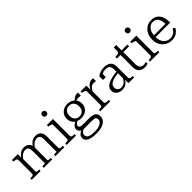

<svg xmlns="http://www.w3.org/2000/svg" viewBox="194 -1995 3487 3487"><g transform="rotate(-45 1937.5 -251.5)"><path d="M36 0V-37H38Q74 -37 96.5 -44Q119 -51 119 -73V-426Q119 -441 111.5 -448.5Q104 -456 87.5 -460.5Q71 -465 47 -470L36 -472V-509H186V-404L192 -396V-47Q192 -44 203.5 -41.5Q215 -39 231.5 -38Q248 -37 261 -37H263V0ZM562 0H345V-37H347Q361 -37 377.5 -38Q394 -39 405.5 -41.5Q417 -44 417 -47V-349Q417 -391 409.5 -417.5Q402 -444 384 -456.5Q366 -469 335 -469Q304 -469 276.5 -455Q249 -441 225 -415.5Q201 -390 179 -353L177 -409Q202 -445 227 -469.5Q252 -494 281.5 -506.5Q311 -519 349 -519Q391 -519 423 -502.5Q455 -486 472.5 -450.5Q490 -415 490 -360V-48Q490 -45 501.5 -42Q513 -39 529.5 -38Q546 -37 560 -37H562ZM872 0H644V-37H646Q660 -37 676 -38.5Q692 -40 703.5 -42Q715 -44 715 -47V-349Q715 -391 707.5 -417.5Q700 -444 682 -456.5Q664 -469 633 -469Q601 -469 573.5 -455Q546 -441 522 -415Q498 -389 475 -351L473 -407Q498 -444 523.5 -469Q549 -494 579 -506.5Q609 -519 646 -519Q689 -519 720.5 -502.5Q752 -486 770 -450.5Q788 -415 788 -360V-73Q788 -51 811 -44Q834 -37 870 -37H872Z M1046 -634Q1023 -634 1008 -648.5Q993 -663 993 -688Q993 -713 1008 -726.5Q1023 -740 1046 -740Q1069 -740 1084.5 -726.5Q1100 -713 1100 -688Q1100 -663 1084.5 -648.5Q1069 -634 1046 -634ZM1089 -509V-73Q1089 -51 1112 -44Q1135 -37 1171 -37H1172V0H933V-37H934Q970 -37 993 -44Q1016 -51 1016 -73V-426Q1016 -448 998.5 -455.5Q981 -463 943 -470L932 -472V-509Z M1749 -453Q1709 -457 1680.5 -455.5Q1652 -454 1632.5 -445.5Q1613 -437 1599 -417L1586 -431Q1599 -458 1616.5 -477Q1634 -496 1654.5 -508.5Q1675 -521 1698.5 -525.5Q1722 -530 1749 -527ZM1465 -154Q1409 -154 1364.5 -176.5Q1320 -199 1294.5 -239.5Q1269 -280 1269 -335Q1269 -390 1295 -431.5Q1321 -473 1365.5 -496Q1410 -519 1465 -519Q1521 -519 1565.5 -496Q1610 -473 1636 -431.5Q1662 -390 1662 -335Q1662 -280 1636 -239.5Q1610 -199 1565.5 -176.5Q1521 -154 1465 -154ZM1465 -200Q1502 -200 1530 -216Q1558 -232 1573.5 -262Q1589 -292 1589 -335Q1589 -379 1573.5 -410Q1558 -441 1530 -457.5Q1502 -474 1465 -474Q1429 -474 1401 -457.5Q1373 -441 1357.5 -410Q1342 -379 1342 -335Q1342 -292 1357.5 -262Q1373 -232 1401 -216Q1429 -200 1465 -200ZM1449 237Q1385 237 1332.5 224.5Q1280 212 1249.5 183.5Q1219 155 1219 108Q1219 81 1232 60Q1245 39 1271.5 20.5Q1298 2 1338 -17L1365 6Q1337 19 1318.5 34.5Q1300 50 1291.5 67Q1283 84 1283 104Q1283 131 1301 150.5Q1319 170 1356 180Q1393 190 1449 190H1482Q1537 190 1579 175.5Q1621 161 1645 135.5Q1669 110 1669 77Q1669 45 1646.5 30Q1624 15 1562 15H1339H1337Q1307 2 1288 -12Q1269 -26 1261 -43Q1253 -60 1253 -79Q1253 -104 1265.5 -124.5Q1278 -145 1302 -164Q1326 -183 1362 -200L1391 -177Q1369 -166 1352.5 -154Q1336 -142 1327 -128.5Q1318 -115 1318 -99Q1318 -75 1339.5 -64.5Q1361 -54 1400 -54H1564Q1621 -54 1659 -41.5Q1697 -29 1716.5 -2.5Q1736 24 1736 64Q1736 121 1701 160Q1666 199 1608.5 218Q1551 237 1483 237Z M2129 -516V-442Q2122 -445 2113 -446Q2104 -447 2094.5 -448Q2085 -449 2077 -449Q2052 -449 2033 -442Q2014 -435 1998.5 -420Q1983 -405 1969.5 -382.5Q1956 -360 1941 -329L1939 -383Q1956 -424 1978.5 -454.5Q2001 -485 2030.5 -502Q2060 -519 2096 -519Q2106 -519 2115.5 -518.5Q2125 -518 2129 -516ZM1797 0V-37H1799Q1835 -37 1857.5 -44Q1880 -51 1880 -73V-426Q1880 -441 1872.5 -448.5Q1865 -456 1848.5 -460.5Q1832 -465 1808 -470L1797 -472V-509H1947V-375L1953 -381V-69Q1953 -55 1967 -48Q1981 -41 2000.5 -39Q2020 -37 2035 -37H2052V0Z M2533 -306V-265Q2480 -260 2438 -251.5Q2396 -243 2366 -231.5Q2336 -220 2316.5 -204.5Q2297 -189 2287.5 -169Q2278 -149 2278 -124Q2278 -97 2289.5 -77Q2301 -57 2322.5 -45.5Q2344 -34 2373 -34Q2411 -34 2440.5 -51.5Q2470 -69 2492 -99.5Q2514 -130 2529 -168L2531 -110Q2515 -74 2490 -47Q2465 -20 2431.5 -5Q2398 10 2357 10Q2313 10 2278 -6Q2243 -22 2222.5 -52.5Q2202 -83 2202 -124Q2202 -165 2223 -195Q2244 -225 2285.5 -246.5Q2327 -268 2389 -282.5Q2451 -297 2533 -306ZM2519 0V-107L2512 -109V-356Q2512 -401 2499.5 -427Q2487 -453 2463 -463.5Q2439 -474 2404 -474Q2352 -474 2319 -454.5Q2286 -435 2267 -408Q2265 -418 2268 -427Q2271 -436 2276 -444Q2281 -452 2288.5 -457Q2296 -462 2306 -464V-368H2233V-461Q2247 -473 2272 -486.5Q2297 -500 2331 -509.5Q2365 -519 2408 -519Q2443 -519 2474 -511.5Q2505 -504 2530.5 -486Q2556 -468 2570 -438Q2584 -408 2584 -364V-73Q2584 -59 2595 -51Q2606 -43 2624.5 -40Q2643 -37 2666 -37H2667V0Z M2688 -464V-505H2693Q2723 -505 2744 -509Q2765 -513 2776 -524.5Q2787 -536 2787 -557L2835 -509H3001V-464ZM2852 -157Q2852 -114 2864 -88Q2876 -62 2897 -50Q2918 -38 2946 -38Q2967 -38 2984.5 -42.5Q3002 -47 3014 -50V-5Q3005 -1 2993 2.5Q2981 6 2967 8Q2953 10 2938 10Q2897 10 2860.5 -5Q2824 -20 2801.5 -56.5Q2779 -93 2779 -156V-495L2787 -502L2788 -647H2852Z M3187 -634Q3164 -634 3149 -648.5Q3134 -663 3134 -688Q3134 -713 3149 -726.5Q3164 -740 3187 -740Q3210 -740 3225.5 -726.5Q3241 -713 3241 -688Q3241 -663 3225.5 -648.5Q3210 -634 3187 -634ZM3230 -509V-73Q3230 -51 3253 -44Q3276 -37 3312 -37H3313V0H3074V-37H3075Q3111 -37 3134 -44Q3157 -51 3157 -73V-426Q3157 -448 3139.5 -455.5Q3122 -463 3084 -470L3073 -472V-509Z M3458 -251Q3458 -199 3471 -159Q3484 -119 3508.5 -91.5Q3533 -64 3565 -49.5Q3597 -35 3635 -35Q3678 -35 3708.5 -51.5Q3739 -68 3759.5 -91.5Q3780 -115 3793 -138L3831 -107Q3813 -74 3786 -47.5Q3759 -21 3721.5 -5.5Q3684 10 3633 10Q3563 10 3506.5 -22Q3450 -54 3416.5 -113Q3383 -172 3383 -253Q3383 -332 3414 -391.5Q3445 -451 3498.5 -485Q3552 -519 3618 -519Q3671 -519 3711 -501.5Q3751 -484 3779 -449Q3807 -414 3821 -362.5Q3835 -311 3835 -242H3439V-287H3782L3758 -268Q3757 -320 3748 -359Q3739 -398 3722 -423Q3705 -448 3679 -461Q3653 -474 3618 -474Q3584 -474 3555 -458.5Q3526 -443 3504 -414Q3482 -385 3470 -343.5Q3458 -302 3458 -251Z"/></g></svg>

Font: Roboto Serif 36pt Light
Style: Regular
Weight: 300
Designer: Greg Gazdowicz
Foundry: Commercial Type
Version: Version 1.008